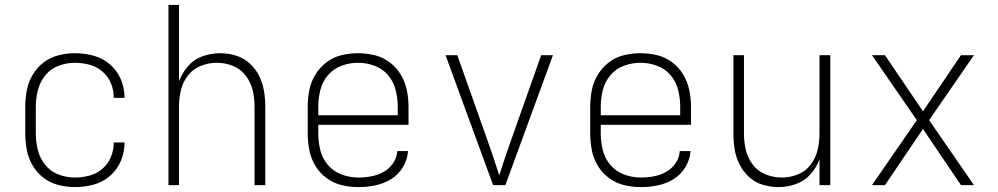

<svg xmlns="http://www.w3.org/2000/svg" viewBox="-20 -755 4072 783"><path d="M286 8Q324 8 361.5 -2Q399 -12 428.5 -37.5Q458 -63 473 -99Q488 -135 488 -174H444Q444 -144 432.5 -115.5Q421 -87 398 -67Q375 -47 345.5 -39Q316 -31 286 -31Q252 -31 219.5 -43Q187 -55 165 -82Q143 -109 134.5 -142.5Q126 -176 126 -210V-320Q126 -354 134.5 -387.5Q143 -421 165 -448Q187 -475 219.5 -487Q252 -499 286 -499Q316 -499 345.5 -491Q375 -483 398 -463Q421 -443 432.5 -415Q444 -387 444 -356H488Q488 -395 473 -431Q458 -467 428.5 -492.5Q399 -518 361.5 -528Q324 -538 286 -538Q252 -538 218.5 -529.5Q185 -521 158 -500.5Q131 -480 113.5 -450.5Q96 -421 89.5 -387.5Q83 -354 83 -320V-210Q83 -176 89.5 -142.5Q96 -109 113.5 -79.5Q131 -50 158 -29.5Q185 -9 218.5 -0.5Q252 8 286 8Z M667 0H710V-320Q710 -354 717.5 -386.5Q725 -419 746 -446.5Q767 -474 799 -486.5Q831 -499 864 -499Q898 -499 929.5 -486.5Q961 -474 982 -446.5Q1003 -419 1010.5 -386.5Q1018 -354 1018 -320V0H1062V-320Q1062 -352 1056.5 -384.5Q1051 -417 1036.5 -446Q1022 -475 997.5 -497Q973 -519 941.5 -528.5Q910 -538 878 -538Q842 -538 807 -526Q772 -514 747.5 -486Q723 -458 710 -424V-735H667Z M1442 8Q1476 8 1510.5 1Q1545 -6 1575 -24.5Q1605 -43 1623.5 -74Q1642 -105 1644 -139H1600Q1599 -113 1583.5 -90Q1568 -67 1544.5 -54Q1521 -41 1494.5 -36Q1468 -31 1442 -31Q1407 -31 1374 -43Q1341 -55 1318 -81.5Q1295 -108 1286.5 -142Q1278 -176 1278 -210V-246H1646V-320Q1646 -354 1639 -387.5Q1632 -421 1614.5 -450.5Q1597 -480 1569 -501Q1541 -522 1507.5 -530Q1474 -538 1440 -538Q1406 -538 1372.5 -530Q1339 -522 1311.5 -501Q1284 -480 1266 -450.5Q1248 -421 1241.5 -387.5Q1235 -354 1235 -320V-210Q1235 -176 1241.5 -142.5Q1248 -109 1266 -79Q1284 -49 1312 -28.5Q1340 -8 1373.5 0Q1407 8 1442 8ZM1278 -285V-320Q1278 -354 1286.5 -388Q1295 -422 1317.5 -448.5Q1340 -475 1373 -487Q1406 -499 1440 -499Q1474 -499 1507 -487Q1540 -475 1562.5 -448.5Q1585 -422 1593.5 -388Q1602 -354 1602 -320V-285Z M1991 0H2041L2235 -530H2187L2062 -177Q2050 -143 2038.5 -109Q2027 -75 2016 -40Q2005 -75 1993.5 -109Q1982 -143 1970 -177L1845 -530H1797Z M2594 8Q2628 8 2662.5 1Q2697 -6 2727 -24.5Q2757 -43 2775.5 -74Q2794 -105 2796 -139H2752Q2751 -113 2735.5 -90Q2720 -67 2696.5 -54Q2673 -41 2646.5 -36Q2620 -31 2594 -31Q2559 -31 2526 -43Q2493 -55 2470 -81.5Q2447 -108 2438.5 -142Q2430 -176 2430 -210V-246H2798V-320Q2798 -354 2791 -387.5Q2784 -421 2766.5 -450.5Q2749 -480 2721 -501Q2693 -522 2659.5 -530Q2626 -538 2592 -538Q2558 -538 2524.5 -530Q2491 -522 2463.5 -501Q2436 -480 2418 -450.5Q2400 -421 2393.5 -387.5Q2387 -354 2387 -320V-210Q2387 -176 2393.5 -142.5Q2400 -109 2418 -79Q2436 -49 2464 -28.5Q2492 -8 2525.5 0Q2559 8 2594 8ZM2430 -285V-320Q2430 -354 2438.5 -388Q2447 -422 2469.5 -448.5Q2492 -475 2525 -487Q2558 -499 2592 -499Q2626 -499 2659 -487Q2692 -475 2714.5 -448.5Q2737 -422 2745.5 -388Q2754 -354 2754 -320V-285Z M3154 8Q3191 8 3226 -4.5Q3261 -17 3285.5 -44.5Q3310 -72 3322 -106V0H3366V-530H3322V-210Q3322 -177 3314.5 -144Q3307 -111 3286 -83.5Q3265 -56 3233.5 -43.5Q3202 -31 3168 -31Q3135 -31 3103 -43.5Q3071 -56 3050 -83.5Q3029 -111 3021.5 -144Q3014 -177 3014 -210V-530H2971V-210Q2971 -178 2976 -146Q2981 -114 2996 -84.5Q3011 -55 3035 -33Q3059 -11 3090.5 -1.5Q3122 8 3154 8Z M3536 0H3589L3744 -229L3899 0H3952L3769 -265L3952 -530H3899L3744 -301L3589 -530H3536L3719 -265Z"/></svg>

Font: Iosevka Sparkle Extralight
Style: Regular
Weight: 200
Designer: Belleve Invis
Foundry: Belleve Invis
Version: Version 4.5.0; ttfautohint (v1.8.3)